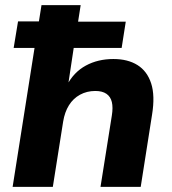

<svg xmlns="http://www.w3.org/2000/svg" viewBox="-20 -725 668 745"><path d="M29 0 114 -539H33L50 -642H131L141 -705H293L283 -641H468L452 -539H266L244 -393H239Q266 -445 313 -470.5Q360 -496 420 -496Q476 -496 513.5 -472.5Q551 -449 566.5 -401.5Q582 -354 570 -280L526 0H370L414 -277Q419 -308 414 -329Q409 -350 393 -361Q377 -372 350 -372Q317 -372 290.5 -357.5Q264 -343 247.5 -316.5Q231 -290 225 -253L185 0Z"/></svg>

Font: Nunito Sans 10pt ExtraBold
Style: Italic
Weight: 800
Italic angle: -9°
Designer: Vernon Adams
Foundry: Vernon Adams
Version: Version 3.101;gftools[0.9.27]